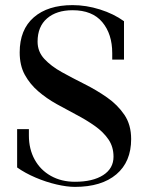

<svg xmlns="http://www.w3.org/2000/svg" viewBox="-20 -725 590 751"><path d="M273 6Q242 6 201 -3.5Q160 -13 119 -30.5Q78 -48 47 -70V-220H93V-195Q93 -142 115.5 -101Q138 -60 179 -37Q220 -14 273 -14Q343 -14 383.5 -40Q424 -66 424 -112Q424 -151 404 -180Q384 -209 351.5 -232Q319 -255 280 -275.5Q241 -296 201.5 -318Q162 -340 129.5 -368Q97 -396 77 -432.5Q57 -469 57 -520Q57 -609 112 -657Q167 -705 264 -705Q317 -705 371 -688Q425 -671 465 -642V-492H419V-517Q419 -592 380 -638.5Q341 -685 264 -685Q201 -685 164 -653Q127 -621 127 -562Q127 -523 153.5 -494.5Q180 -466 221.5 -443Q263 -420 310 -396.5Q357 -373 398.5 -344Q440 -315 466.5 -276Q493 -237 493 -181Q493 -92 435 -43Q377 6 273 6Z"/></svg>

Font: Bentinck
Style: Regular
Weight: 400
Designer: Jörg Drees
Foundry: Jörg Drees
Version: Version 1.000; ttfautohint (v1.8.4.7-5d5b)